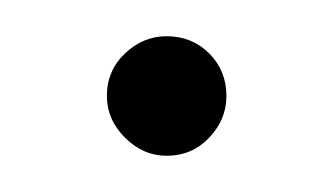

<svg xmlns="http://www.w3.org/2000/svg" viewBox="-20 -81 184 106"><path d="M72 5Q59 5 49 -5Q39 -15 39 -28Q39 -42 49 -51.5Q59 -61 72 -61Q86 -61 95.5 -51.5Q105 -42 105 -28Q105 -15 95.5 -5Q86 5 72 5Z"/></svg>

Font: DM Sans 16pt Thin
Style: Regular
Weight: 250
Version: Version 4.004;gftools[0.9.30]